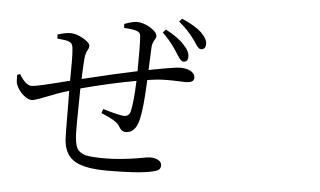

<svg xmlns="http://www.w3.org/2000/svg" viewBox="-53 -858 1607 964"><g transform="rotate(5 750.0 -375.5)"><path d="M518.6 20.5Q407.2 20.5 356.4 -8.8Q300.8 -41 296.9 -120.1Q294.9 -156.2 294.9 -272.5Q293.9 -332 293.9 -362.3Q235.4 -344.7 168 -317.4Q124 -299.8 110.4 -299.8Q89.8 -299.8 65.9 -321.3Q42 -342.8 31.2 -370.1Q26.4 -379.9 26.4 -412.1Q26.4 -417 26.4 -418.9L41 -424.8Q73.2 -370.1 104.5 -370.1Q127 -370.1 293.9 -413.1Q295.9 -533.2 292 -569.3Q291 -589.8 285.2 -597.7Q281.2 -604.5 269 -609.4Q256.8 -614.3 223.6 -617.2Q215.8 -618.2 211.9 -618.2L210.9 -638.7Q251 -651.4 276.4 -651.4Q304.7 -651.4 338.9 -631.8Q375 -612.3 375 -593.8Q375 -585.9 369.1 -575.2Q358.4 -556.6 356.4 -534.2Q354.5 -515.6 351.6 -456.1Q350.6 -436.5 350.6 -426.8Q522.5 -468.8 627 -490.2Q628.9 -613.3 625 -666Q624 -687.5 599.6 -693.4Q582 -698.2 541 -701.2L540 -720.7Q543 -721.7 547.9 -723.6Q584 -736.3 601.6 -736.3Q635.7 -736.3 670.9 -714.8Q706.1 -693.4 706.1 -672.9Q706.1 -666 699.2 -655.3Q687.5 -635.7 686.5 -616.2Q685.5 -596.7 683.6 -547.9Q682.6 -517.6 681.6 -501Q811.5 -526.4 838.9 -526.4Q871.1 -526.4 891.6 -515.6Q914.1 -502.9 914.1 -481.4Q914.1 -457 872.1 -457Q860.4 -457 835.9 -458Q777.3 -460.9 730.5 -457Q728.5 -457 723.6 -456.1Q695.3 -453.1 679.7 -450.2Q673.8 -308.6 660.2 -252.9Q644.5 -180.7 593.8 -180.7Q574.2 -180.7 561.5 -202.1Q552.7 -220.7 525.4 -236.3Q509.8 -246.1 472.7 -261.7Q467.8 -263.7 464.8 -264.6L471.7 -286.1Q557.6 -260.7 579.1 -260.7Q602.5 -260.7 610.4 -284.2Q622.1 -331.1 626 -441.4Q486.3 -416 348.6 -378.9Q348.6 -355.5 347.7 -306.6Q345.7 -189.5 346.7 -157.2Q348.6 -102.5 359.4 -80.1Q372.1 -55.7 404.3 -46.9Q432.6 -40 502.9 -40Q582 -40 681.6 -57.6Q716.8 -64.5 727.5 -64.5Q752.9 -64.5 768.6 -55.7Q786.1 -45.9 786.1 -29.3Q786.1 -14.6 776.9 -7.3Q767.6 0 745.1 4.9Q675.8 20.5 518.6 20.5ZM849.6 -558.6Q838.9 -559.6 819.3 -590.8Q811.5 -602.5 807.6 -609.4Q774.4 -659.2 736.3 -695.3L751 -710.9Q816.4 -676.8 845.7 -642.6Q877 -610.4 875 -582Q874 -556.6 849.6 -558.6ZM932.6 -627.9Q921.9 -628.9 906.2 -653.3Q896.5 -668.9 889.6 -677.7Q857.4 -720.7 813.5 -756.8L827.1 -772.5Q895.5 -742.2 925.8 -713.9Q960.9 -679.7 958 -653.3Q957 -627.9 932.6 -627.9Z"/></g></svg>

Font: Bpmf Zihi Box R
Style: R
Weight: 400
Foundry: But Ko
Version: Version 1.320